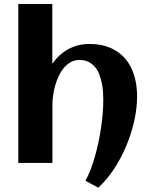

<svg xmlns="http://www.w3.org/2000/svg" viewBox="-20 -791 726 932"><path d="M645.5 -323.2Q645.5 -266.1 631.6 -204.1Q617.7 -142.1 592.8 -82.5Q567.9 -22.9 533.2 29.5Q498.5 82 457 120.1L395 86.4Q408.2 62 419.9 31.7Q431.6 1.5 441.2 -32.5Q450.7 -66.4 458.3 -102.5Q465.8 -138.7 470.9 -174.1Q476.1 -209.5 478.8 -242.9Q481.4 -276.4 481.4 -305.2Q481.4 -324.2 480 -345.9Q478.5 -367.7 473.9 -389.4Q469.2 -411.1 461.4 -431.2Q453.6 -451.2 440.7 -466.3Q427.7 -481.4 409.4 -490.7Q391.1 -500 366.2 -500Q341.8 -500 322.8 -489Q303.7 -478 289.1 -460.2Q274.4 -442.4 263.9 -419.4Q253.4 -396.5 246.8 -372.3Q240.2 -348.1 237.3 -324.7Q234.4 -301.3 234.4 -282.7V0H68.8V-771.5H233.9V-481Q265.6 -527.3 311.8 -552.5Q357.9 -577.6 414.1 -577.6Q472.7 -577.6 516.1 -558.6Q559.6 -539.6 588.4 -505.6Q617.2 -471.7 631.3 -425Q645.5 -378.4 645.5 -323.2Z"/></svg>

Font: Aclonica
Style: Regular
Weight: 400
Designer: Astigmatic (AOETI)
Foundry: Astigmatic (AOETI)
Version: Version 1.000